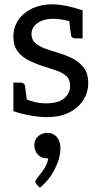

<svg xmlns="http://www.w3.org/2000/svg" viewBox="-20 -535 466 890"><path d="M199 8Q163 8 118.5 0Q74 -8 42 -20V-152H75Q94 -152 96 -136L104 -74Q120 -67 143 -61.5Q166 -56 194 -56Q251 -56 278 -79.5Q305 -103 305 -137Q305 -167 287 -183Q269 -199 239 -209Q209 -219 174 -230Q138 -242 108 -258Q78 -274 60 -299.5Q42 -325 42 -364Q42 -409 65.5 -443Q89 -477 129.5 -496Q170 -515 221 -515Q280 -515 363 -487V-357H330Q311 -357 309 -373L301 -437Q282 -442 262.5 -445Q243 -448 226 -448Q183 -448 154.5 -428.5Q126 -409 126 -377Q126 -349 147.5 -332.5Q169 -316 200 -306Q231 -296 259 -287Q292 -277 321.5 -261Q351 -245 370 -219Q389 -193 389 -151Q389 -106 365.5 -70Q342 -34 299.5 -13Q257 8 199 8ZM165 335 150 320Q144 314 144 306Q144 300 151 293Q162 279 180.5 253.5Q199 228 204 199H197Q172 199 155.5 181.5Q139 164 139 137Q139 114 156 97.5Q173 81 198 81Q228 81 244 101Q260 121 260 152Q260 198 234 249Q208 300 165 335Z"/></svg>

Font: Aleo
Style: Regular
Weight: 400
Designer: Alessio Laiso
Foundry: Alessio Laiso
Version: Version 2.001; ttfautohint (v1.8.4.7-5d5b);gftools[0.9.29]